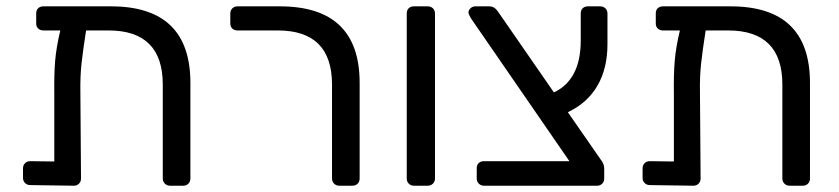

<svg xmlns="http://www.w3.org/2000/svg" viewBox="-20 -591 2669 611"><path d="M53.2 -24.9V-55.2Q53.2 -64.9 59.6 -71.5Q65.9 -78.1 76.2 -78.1L152.8 -77.1V-291Q151.9 -354 155.5 -397.5Q159.2 -440.9 171.9 -494.1H118.2Q108.4 -494.1 101.8 -500Q95.2 -505.9 95.2 -516.1V-547.9Q95.2 -559.1 101.6 -564.9Q107.9 -570.8 118.2 -570.8H332Q585.9 -571.3 585.9 -327.1V-22.9Q585.9 -13.2 579.6 -6.6Q573.2 0 563 0H521Q511.2 0 504.6 -6.6Q498 -13.2 498 -22.9V-321.8Q498 -493.7 326.2 -494.1H253.9Q244.1 -431.2 239.5 -389.6Q234.9 -348.1 235.8 -294.9L237.8 -22.9Q237.8 -13.2 231.4 -6.6Q225.1 0 214.8 0L76.2 -2Q66.4 -2 59.8 -8.5Q53.2 -15.1 53.2 -24.9Z M712.9 -516.1V-547.9Q712.9 -557.6 719.2 -564.2Q725.6 -570.8 735.8 -570.8H870.6Q1124.5 -570.8 1124.5 -327.1V-22.9Q1124.5 -13.2 1118.2 -6.6Q1111.8 0 1101.6 0H1059.6Q1049.8 0 1043.2 -6.6Q1036.6 -13.2 1036.6 -22.9V-321.8Q1036.6 -493.7 864.7 -494.1H735.8Q726.1 -494.1 719.5 -500Q712.9 -505.9 712.9 -516.1Z M1274.4 -22.9V-547.9Q1274.4 -559.1 1280.8 -564.9Q1287.1 -570.8 1297.4 -570.8H1341.3Q1351.1 -570.8 1357.7 -564.5Q1364.3 -558.1 1364.3 -547.9V-22.9Q1364.3 -13.2 1357.7 -6.6Q1351.1 0 1341.3 0H1297.4Q1287.1 0 1280.8 -6.6Q1274.4 -13.2 1274.4 -22.9Z M1470.7 -550.8Q1470.7 -558.6 1477.3 -564.7Q1483.9 -570.8 1492.7 -570.8H1537.1Q1553.2 -570.8 1564 -555.2L1742.7 -296.9Q1827.6 -336.9 1828.1 -460.9V-547.9Q1828.1 -559.1 1834.5 -564.9Q1840.8 -570.8 1851.1 -570.8H1890.1Q1899.9 -570.8 1906.5 -564.5Q1913.1 -558.1 1913.1 -547.9V-450.2Q1913.1 -373 1881.1 -318.1Q1849.1 -263.2 1787.1 -233.9L1891.1 -84Q1903.3 -68.8 1902.8 -54.2V-22.9Q1902.8 -13.2 1896.5 -6.6Q1890.1 0 1879.9 0H1520Q1510.3 0 1503.7 -6.6Q1497.1 -13.2 1497.1 -22.9V-56.2Q1497.1 -65.9 1503.4 -72Q1509.8 -78.1 1520 -78.1H1792L1479 -532.2Q1471.2 -545.4 1470.7 -550.8Z M2024.9 -24.9V-55.2Q2024.9 -64.9 2031.2 -71.5Q2037.6 -78.1 2047.9 -78.1L2124.5 -77.1V-291Q2123.5 -354 2127.2 -397.5Q2130.9 -440.9 2143.6 -494.1H2089.8Q2080.1 -494.1 2073.5 -500Q2066.9 -505.9 2066.9 -516.1V-547.9Q2066.9 -559.1 2073.2 -564.9Q2079.6 -570.8 2089.8 -570.8H2303.7Q2557.6 -571.3 2557.6 -327.1V-22.9Q2557.6 -13.2 2551.3 -6.6Q2544.9 0 2534.7 0H2492.7Q2482.9 0 2476.3 -6.6Q2469.7 -13.2 2469.7 -22.9V-321.8Q2469.7 -493.7 2297.9 -494.1H2225.6Q2215.8 -431.2 2211.2 -389.6Q2206.5 -348.1 2207.5 -294.9L2209.5 -22.9Q2209.5 -13.2 2203.1 -6.6Q2196.8 0 2186.5 0L2047.9 -2Q2038.1 -2 2031.5 -8.5Q2024.9 -15.1 2024.9 -24.9Z"/></svg>

Font: Rubik AZ
Style: Regular
Weight: 400
Designer: Hubert and Fischer
Foundry: Hubert & Fischer
Version: Version 2.000